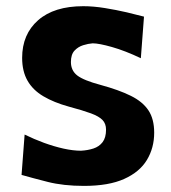

<svg xmlns="http://www.w3.org/2000/svg" viewBox="-20 -586 552 620"><path d="M251.2 14.3Q331.1 14.3 381 -8.2Q430.9 -30.6 454.4 -69.5Q477.9 -108.5 477.9 -157.5Q477.9 -201.8 459.2 -229.8Q440.6 -257.8 402.2 -276.7Q363.9 -295.7 304.3 -311.9Q250.2 -326.4 229.6 -342.2Q209 -358.1 209 -385.8Q209 -410 220.6 -422.5Q232.2 -434.9 248.5 -440Q264.9 -445.1 279.2 -446.1Q299.6 -446.1 341.8 -434.1Q384.1 -422.1 434.8 -398L445 -532.3Q422.9 -538.3 389.3 -546.2Q355.6 -554 318.6 -560Q281.5 -566 248.9 -566Q154.7 -566 103.1 -520.7Q51.5 -475.3 51.5 -399.2Q51.5 -355.7 68.9 -325.4Q86.3 -295 120.1 -275.1Q153.8 -255.1 202.3 -241.7Q247.6 -229.6 273.8 -219.9Q299.9 -210.2 311.1 -198.4Q322.4 -186.6 322.4 -167.3Q322.4 -141.6 311.3 -127Q300.2 -112.5 281.8 -106.5Q263.4 -100.5 241.5 -99.3Q216.2 -99.3 185.3 -106.1Q154.4 -113 122 -124.8Q89.7 -136.7 59.5 -151.5L49.6 -21.2Q83.4 -11.5 134.1 1.4Q184.8 14.3 251.2 14.3Z"/></svg>

Font: Pinar-VF
Style: Regular
Weight: 300
Designer: Amin Abedi
Version: Version 3.0